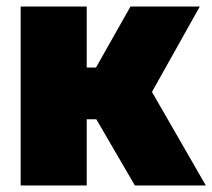

<svg xmlns="http://www.w3.org/2000/svg" viewBox="-20 -570 652 590"><path d="M394.5 0 276 -203.5H246.5V0H43.5V-550H246.5V-362.5H275L381 -550H594L447 -287.5L612.5 0Z"/></svg>

Font: Encode Sans Semi Condensed Black
Style: Regular
Weight: 900
Width: 4
Designer: Multiple Designers
Foundry: Impallari Type
Version: Version 2.000